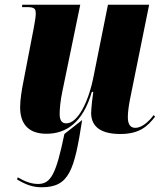

<svg xmlns="http://www.w3.org/2000/svg" viewBox="-20 -556 682 811"><path d="M488 10C569 10 603 -22 635 -63L629 -70C608 -41 578 -16 552 -16C531 -16 520 -30 520 -61C520 -80 523 -105 529 -136L610 -536H436L376 -237C355 -127 309 -35 260 -35C242 -35 232 -46 232 -75C232 -94 235 -131 243 -168L319 -536H74L73 -526H95C128 -526 131 -517 131 -498C131 -487 129 -473 123 -440L79 -212C72 -178 65 -134 65 -103C65 -43 91 9 176 9C259 9 330 -37 368 -168H374C372 -158 365 -98 365 -79C365 -34 390 10 488 10ZM156 235C273 235 294 163 327 -49L252 10C217 179 195 221 141 221C111 221 84 210 55 193L52 202C89 224 118 235 156 235Z"/></svg>

Font: Noto Serif Display Condensed Black
Style: Italic
Weight: 900
Width: 3
Italic angle: -12°
Designer: Monotype Design Team
Foundry: Monotype Imaging Inc.
Version: Version 2.009